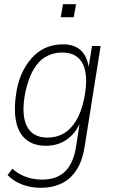

<svg xmlns="http://www.w3.org/2000/svg" viewBox="-20 -706 540 914"><path d="M173 188Q129 188 88.5 173.5Q48 159 16 128L39 97Q61 117 84.5 128Q108 139 132 144Q156 149 181 149Q249 149 289 111Q329 73 342 -7L362 -138H368Q353 -96 327 -67.5Q301 -39 269 -25.5Q237 -12 199 -12Q138 -12 101.5 -44Q65 -76 55 -136Q45 -196 60 -280Q71 -334 92.5 -374Q114 -414 142.5 -441.5Q171 -469 206 -482Q241 -495 280 -495Q338 -495 369 -462Q400 -429 404 -369H399L418 -487H459L383 -8Q373 57 345.5 101Q318 145 274.5 166.5Q231 188 173 188ZM206 -51Q249 -51 283 -70.5Q317 -90 342.5 -132Q368 -174 381 -239Q402 -344 375 -400Q348 -456 276 -456Q234 -456 199 -436.5Q164 -417 139.5 -375Q115 -333 101 -268Q80 -164 107 -107.5Q134 -51 206 -51ZM269 -624 280 -686H342L331 -624Z"/></svg>

Font: Nunito Sans 10pt Condensed ExtraLight
Style: Italic
Weight: 250
Width: 3
Italic angle: -9°
Designer: Vernon Adams
Foundry: Vernon Adams
Version: Version 3.101;gftools[0.9.27]